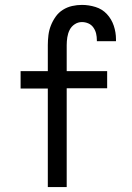

<svg xmlns="http://www.w3.org/2000/svg" viewBox="-20 -763 540 783"><path d="M175 0V-402H64V-473H175V-579Q175 -599 177.5 -619.5Q180 -640 187.5 -659Q195 -678 207 -695Q219 -712 236.5 -723Q254 -734 274 -738.5Q294 -743 314 -743Q342 -743 369.5 -734.5Q397 -726 416 -705.5Q435 -685 444 -658Q453 -631 453 -603V-595H375V-599Q375 -613 372 -626Q369 -639 361 -650.5Q353 -662 340.5 -667.5Q328 -673 314 -673Q298 -673 284.5 -664Q271 -655 264 -641Q257 -627 254.5 -611Q252 -595 252 -579V-473H417V-403H252V0Z"/></svg>

Font: Iosevka NFM
Style: Regular
Weight: 400
Monospace: yes
Designer: Belleve Invis
Foundry: Belleve Invis
Version: Version 29.0.4; ttfautohint (v1.8.4);Nerd Fonts 3.3.0